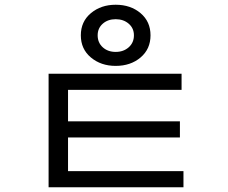

<svg xmlns="http://www.w3.org/2000/svg" viewBox="-20 -722 960 810"><path d="M468 -702Q531 -702 573 -666.5Q615 -631 615 -573Q615 -515 573 -479.5Q531 -444 468 -444Q406 -444 363.5 -479.5Q321 -515 321 -573Q321 -631 363.5 -666.5Q406 -702 468 -702ZM468 -641Q435 -641 413.5 -622Q392 -603 392 -573Q392 -542 413.5 -522.5Q435 -503 468 -503Q501 -503 523 -522.5Q545 -542 545 -573Q545 -603 523 -622Q501 -641 468 -641ZM185 -411H746V-343H267V35H185ZM185 0H754V68H185ZM204 -210H739V-142H204Z"/></svg>

Font: ukorean05
Style: Book
Weight: 400
Designer: Jelle Bosma - Monotype Design Team
Foundry: Monotype Imaging Inc.
Version: Version 2.003